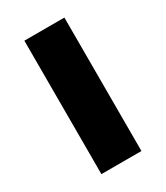

<svg xmlns="http://www.w3.org/2000/svg" viewBox="-134 -561 538 623"><g transform="rotate(-30 135.0 -250.0)"><path d="M60 -500H210V0H60Z"/></g></svg>

Font: Urbanist Black
Style: Regular
Weight: 900
Designer: Corey Hu
Foundry: Corey Hu
Version: Version 1.330; ttfautohint (v1.8.4.7-5d5b)